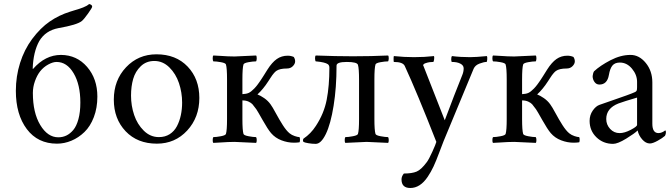

<svg xmlns="http://www.w3.org/2000/svg" viewBox="-20 -710 3354 958"><path d="M59.1 -256.8Q59.1 -329.1 80.1 -395.8Q101.1 -462.4 140.1 -515.1Q181.6 -570.8 228.3 -602.8Q274.9 -634.8 330.1 -651.9Q339.8 -654.8 355.2 -659.7Q370.6 -664.6 377.9 -666.7Q385.3 -668.9 395 -672.9Q404.8 -676.8 411.6 -680.7Q418.5 -684.6 424.8 -689.9Q439.9 -686.5 439.9 -676.8Q439.9 -671.4 419.4 -642.6Q398.9 -613.8 388.2 -605Q364.3 -585.9 272 -569.8Q207 -557.6 175.8 -504.9Q146 -451.2 143.1 -367.2L145 -366.2Q206.1 -436 284.2 -436Q363.3 -435.5 414.6 -376.2Q465.8 -316.9 465.8 -228Q465.8 -171.4 448.2 -125.5Q430.7 -79.6 401.4 -51.3Q372.1 -22.9 336.7 -8.1Q301.3 6.8 264.2 6.8Q168.5 6.8 113.8 -65.9Q59.1 -138.7 59.1 -256.8ZM144 -246.1Q144 -147.5 180.9 -86.2Q217.8 -24.9 271 -24.9Q292.5 -24.9 311 -33.7Q329.6 -42.5 345.7 -61.5Q361.8 -80.6 371.3 -115.5Q380.9 -150.4 380.9 -198.2Q380.9 -288.1 347.4 -344.5Q314 -400.9 262.2 -400.9Q244.1 -400.9 220.7 -388.2Q197.3 -375.5 180.2 -354Q164.6 -334 154.3 -304.9Q144 -275.9 144 -246.1Z M547.9 -212.9Q547.9 -309.6 608.9 -374.3Q669.9 -439 760.7 -439Q857.9 -439 916.3 -377.7Q974.6 -316.4 974.6 -221.2Q974.6 -124.5 914.1 -58.8Q853.5 6.8 762.7 6.8Q665.5 6.8 606.7 -55.2Q547.9 -117.2 547.9 -212.9ZM633.8 -232.9Q633.8 -182.6 649.4 -136.2Q665 -89.8 697.5 -57.9Q730 -25.9 772.9 -25.9Q803.7 -25.9 826.7 -40.5Q849.6 -55.2 862.8 -80.3Q876 -105.5 882.3 -135.3Q888.7 -165 888.7 -198.2Q888.7 -248.5 873 -295.2Q857.4 -341.8 825 -373.8Q792.5 -405.8 750 -405.8Q709.5 -405.8 682.4 -379.6Q655.3 -353.5 644.5 -316.2Q633.8 -278.8 633.8 -232.9Z M1044.4 2.9Q1041 -1 1041.3 -11.5Q1041.5 -22 1044.4 -25.9Q1059.1 -25.9 1082.3 -30.3Q1105.5 -34.7 1107.4 -42Q1112.8 -59.6 1112.8 -116.2V-314Q1112.8 -370.6 1107.4 -388.2Q1105.5 -395.5 1082.5 -399.7Q1059.6 -403.8 1044.4 -403.8Q1041.5 -407.7 1041.3 -418.5Q1041 -429.2 1044.4 -433.1Q1058.6 -432.6 1079.6 -431.2Q1100.6 -429.7 1116.7 -429Q1132.8 -428.2 1150.4 -428.2Q1155.3 -428.2 1257.8 -433.1Q1261.2 -429.2 1261 -418.5Q1260.7 -407.7 1257.8 -403.8Q1242.7 -403.8 1219.7 -399.7Q1196.8 -395.5 1194.8 -388.2Q1189.5 -370.6 1189.5 -314V-240.2Q1209.5 -241.2 1221.2 -246.6Q1232.9 -252 1248.5 -268.1Q1252.9 -272.5 1257.3 -277.8Q1261.7 -283.2 1265.1 -287.6Q1268.6 -292 1273.4 -299.1Q1278.3 -306.2 1281 -310.1Q1283.7 -314 1289.3 -322.8Q1294.9 -331.5 1297.1 -335Q1299.3 -338.4 1305.9 -349.1Q1312.5 -359.9 1314.5 -362.8Q1337.4 -398.9 1361.1 -415.5Q1384.8 -432.1 1415.5 -432.1Q1431.6 -432.1 1445.8 -425.8Q1452.6 -415.5 1452.6 -403.8Q1452.6 -391.6 1441.2 -379.9Q1429.7 -368.2 1411.6 -368.2Q1375.5 -368.2 1358.4 -356Q1352.5 -351.6 1346.9 -345Q1341.3 -338.4 1338.6 -334.7Q1335.9 -331.1 1328.6 -319.8Q1321.3 -308.6 1319.8 -306.2Q1293 -264.6 1264.6 -238.8Q1279.3 -233.4 1298.1 -220.5Q1316.9 -207.5 1329.6 -189.9Q1339.4 -176.8 1356.4 -145Q1373.5 -113.3 1391.1 -85.7Q1408.7 -58.1 1424.8 -44.9Q1435.5 -36.1 1450.7 -31Q1465.8 -25.9 1474.6 -25.9Q1477.1 -20 1476.8 -11.7Q1476.6 -3.4 1474.6 0Q1460.9 2 1446.8 2Q1415.5 2 1384.5 -9.8Q1353.5 -21.5 1332.5 -45.9Q1315.9 -65.4 1290.3 -111.1Q1264.6 -156.7 1258.8 -165Q1246.1 -182.6 1239.7 -189.7Q1233.4 -196.8 1220.5 -202.9Q1207.5 -209 1189.5 -209V-116.2Q1189.5 -59.6 1194.8 -42Q1196.8 -34.7 1220 -30.3Q1243.2 -25.9 1257.8 -25.9Q1260.7 -22 1261 -11.5Q1261.2 -1 1257.8 2.9Q1155.3 -2 1150.4 -2Q1132.8 -2 1116.7 -1.2Q1100.6 -0.5 1079.6 1Q1058.6 2.4 1044.4 2.9Z M1494.1 -2Q1489.3 -9.8 1494.1 -18.1Q1531.2 -43 1556.2 -82Q1596.7 -143.6 1610.1 -212.4Q1623.5 -281.2 1623.5 -372.1Q1623.5 -384.8 1615.2 -390.1Q1601.1 -399.4 1561 -403.3Q1560.1 -403.3 1559.3 -403.3Q1558.6 -403.3 1557.4 -403.6Q1556.2 -403.8 1555.2 -403.8Q1552.7 -406.2 1552 -417Q1551.3 -427.7 1555.2 -433.1Q1655.3 -429.2 1741.2 -429.2Q1834.5 -429.2 1916.5 -433.1Q1919.9 -429.2 1919.7 -418.5Q1919.4 -407.7 1916.5 -403.8Q1901.4 -403.8 1878.4 -399.7Q1855.5 -395.5 1853.5 -388.2Q1848.1 -370.6 1848.1 -314V-116.2Q1848.1 -59.6 1853.5 -42Q1855.5 -34.7 1878.7 -30.3Q1901.9 -25.9 1916.5 -25.9Q1919.4 -22 1919.7 -11.5Q1919.9 -1 1916.5 2.9Q1814 -2 1809.6 -2Q1805.7 -2 1703.1 2.9Q1699.7 -1 1700 -11.5Q1700.2 -22 1703.1 -25.9Q1717.8 -25.9 1741 -30.3Q1764.2 -34.7 1766.1 -42Q1771.5 -59.6 1771.5 -116.2V-311Q1771.5 -368.7 1766.1 -386.2Q1762.2 -400.9 1710.4 -400.9Q1659.2 -400.9 1659.2 -382.8Q1659.2 -272.5 1644.5 -181.9Q1629.9 -91.3 1606 -41.7Q1582 7.8 1555.2 7.8Q1537.1 7.8 1518.6 4.6Q1500 1.5 1494.1 -2Z M1945.3 -400.9Q1943.8 -400.9 1943.8 -414.8Q1943.8 -428.7 1945.3 -430.2Q1997.6 -424.8 2045.4 -424.8Q2098.6 -424.8 2145.5 -430.2Q2147.5 -425.8 2146 -413.3Q2144.5 -400.9 2141.1 -400.9Q2134.3 -400.9 2124.8 -399.9Q2115.2 -398.9 2103.3 -394.8Q2091.3 -390.6 2091.3 -383.8L2093.3 -379.9L2199.2 -109.9Q2249 -242.7 2287.1 -336.9Q2293.5 -352.5 2293.5 -369.1Q2293.5 -383.8 2277.3 -392.3Q2261.2 -400.9 2235.4 -400.9Q2231.4 -400.9 2231.4 -413.8Q2231.4 -426.8 2235.4 -430.2Q2276.9 -424.8 2325.2 -424.8Q2354 -424.8 2409.2 -430.2Q2412.1 -425.8 2411.1 -413.3Q2410.2 -400.9 2407.2 -400.9Q2394.5 -400.9 2372.8 -392.8Q2351.1 -384.8 2343.3 -367.2Q2251.5 -147.5 2193.4 -5.9Q2188 6.8 2171.9 50.3Q2155.8 93.8 2143.1 120.8Q2130.4 147.9 2114.3 171.9Q2076.7 228 2027.3 228Q1983.4 228 1983.4 185.1Q1983.4 169.9 1995.1 155.8Q2035.6 155.8 2058.6 146.2Q2081.5 136.7 2109.4 99.1Q2120.1 85 2137.2 47.1Q2154.3 9.3 2157.2 -2Q2059.6 -251 1999.5 -380.9Q1990.2 -400.9 1945.3 -400.9Z M2439.9 2.9Q2436.5 -1 2436.8 -11.5Q2437 -22 2439.9 -25.9Q2454.6 -25.9 2477.8 -30.3Q2501 -34.7 2502.9 -42Q2508.3 -59.6 2508.3 -116.2V-314Q2508.3 -370.6 2502.9 -388.2Q2501 -395.5 2478 -399.7Q2455.1 -403.8 2439.9 -403.8Q2437 -407.7 2436.8 -418.5Q2436.5 -429.2 2439.9 -433.1Q2454.1 -432.6 2475.1 -431.2Q2496.1 -429.7 2512.2 -429Q2528.3 -428.2 2545.9 -428.2Q2550.8 -428.2 2653.3 -433.1Q2656.7 -429.2 2656.5 -418.5Q2656.2 -407.7 2653.3 -403.8Q2638.2 -403.8 2615.2 -399.7Q2592.3 -395.5 2590.3 -388.2Q2585 -370.6 2585 -314V-240.2Q2605 -241.2 2616.7 -246.6Q2628.4 -252 2644 -268.1Q2648.4 -272.5 2652.8 -277.8Q2657.2 -283.2 2660.6 -287.6Q2664.1 -292 2668.9 -299.1Q2673.8 -306.2 2676.5 -310.1Q2679.2 -314 2684.8 -322.8Q2690.4 -331.5 2692.6 -335Q2694.8 -338.4 2701.4 -349.1Q2708 -359.9 2710 -362.8Q2732.9 -398.9 2756.6 -415.5Q2780.3 -432.1 2811 -432.1Q2827.1 -432.1 2841.3 -425.8Q2848.1 -415.5 2848.1 -403.8Q2848.1 -391.6 2836.7 -379.9Q2825.2 -368.2 2807.1 -368.2Q2771 -368.2 2753.9 -356Q2748 -351.6 2742.4 -345Q2736.8 -338.4 2734.1 -334.7Q2731.4 -331.1 2724.1 -319.8Q2716.8 -308.6 2715.3 -306.2Q2688.5 -264.6 2660.2 -238.8Q2674.8 -233.4 2693.6 -220.5Q2712.4 -207.5 2725.1 -189.9Q2734.9 -176.8 2752 -145Q2769 -113.3 2786.6 -85.7Q2804.2 -58.1 2820.3 -44.9Q2831.1 -36.1 2846.2 -31Q2861.3 -25.9 2870.1 -25.9Q2872.6 -20 2872.3 -11.7Q2872.1 -3.4 2870.1 0Q2856.4 2 2842.3 2Q2811 2 2780 -9.8Q2749 -21.5 2728 -45.9Q2711.4 -65.4 2685.8 -111.1Q2660.2 -156.7 2654.3 -165Q2641.6 -182.6 2635.3 -189.7Q2628.9 -196.8 2616 -202.9Q2603 -209 2585 -209V-116.2Q2585 -59.6 2590.3 -42Q2592.3 -34.7 2615.5 -30.3Q2638.7 -25.9 2653.3 -25.9Q2656.2 -22 2656.5 -11.5Q2656.7 -1 2653.3 2.9Q2550.8 -2 2545.9 -2Q2528.3 -2 2512.2 -1.2Q2496.1 -0.5 2475.1 1Q2454.1 2.4 2439.9 2.9Z M2921.9 -106.9Q2921.9 -135.7 2937.5 -158.2Q2953.1 -180.7 2971.7 -187Q2988.3 -192.9 3032 -208Q3075.7 -223.1 3105 -233.6Q3134.3 -244.1 3147 -250Q3154.3 -252.9 3156.5 -257.3Q3158.7 -261.7 3158.7 -274.9V-301.8Q3158.7 -336.9 3133.3 -367.4Q3107.9 -397.9 3072.8 -397.9Q3047.9 -397.9 3035.6 -382.8Q3023.4 -367.7 3018.1 -335.9Q3009.8 -288.1 2970.7 -288.1Q2955.6 -288.1 2946.3 -301Q2937 -314 2937 -330.1Q2937 -334 2939.2 -342.3Q2941.4 -350.6 2943.8 -354Q2974.6 -382.8 3025.9 -409.4Q3077.1 -436 3126 -436Q3169.4 -436 3202.1 -396Q3234.9 -356 3234.9 -298.8V-92.8Q3234.9 -45.9 3265.6 -45.9Q3270 -45.9 3274.2 -46.9Q3278.3 -47.9 3281.5 -49.1Q3284.7 -50.3 3287.8 -52Q3291 -53.7 3293 -54.9Q3294.9 -56.2 3296.6 -57.6Q3298.3 -59.1 3298.8 -59.1Q3302.7 -59.1 3302.7 -50.8Q3302.7 -40.5 3297.9 -32.2Q3286.1 -21.5 3261.5 -7.8Q3236.8 5.9 3222.7 5.9Q3202.1 5.9 3184.3 -14.4Q3166.5 -34.7 3161.6 -59.1Q3147 -44.4 3104.5 -18.3Q3062 7.8 3039.1 7.8Q2989.7 7.8 2955.8 -25.1Q2921.9 -58.1 2921.9 -106.9ZM3004.9 -116.2Q3004.9 -87.9 3024.2 -66.9Q3043.5 -45.9 3071.8 -45.9Q3096.2 -45.9 3127.4 -62.3Q3158.7 -78.6 3158.7 -86.9V-223.1Q3092.3 -203.6 3065.9 -193.8Q3004.9 -169.9 3004.9 -116.2Z"/></svg>

Font: Crimson
Style: Roman
Weight: 400
Version: Version 0.8